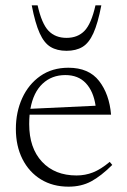

<svg xmlns="http://www.w3.org/2000/svg" viewBox="-20 -690 475 720"><path d="M236.5 -436Q313 -436 351.5 -386.5Q390 -337 396.5 -260H91Q89.5 -243 89.5 -224.5Q89.5 -135 137.5 -83.5Q185.5 -32 267 -32Q299.5 -32 328.8 -43.5Q358 -55 391.5 -83L401 -71.5Q358.5 -29.5 321.8 -9.8Q285 10 237 10Q178 10 133.5 -17.2Q89 -44.5 64.2 -93.5Q39.5 -142.5 39.5 -206.5Q39.5 -269.5 63.2 -321.8Q87 -374 131.2 -405Q175.5 -436 236.5 -436ZM225 -408.5Q174 -408.5 139.5 -376Q105 -343.5 94 -282L338.5 -293.5Q330.5 -347.5 302 -378Q273.5 -408.5 225 -408.5ZM229.5 -548Q271.5 -548 297 -574.5Q322.5 -601 338 -670H360Q347 -602.5 330.2 -565.5Q313.5 -528.5 289.2 -514Q265 -499.5 229.5 -499.5Q194 -499.5 169.8 -514Q145.5 -528.5 128.8 -565.5Q112 -602.5 99 -670H121Q136.5 -601 162 -574.5Q187.5 -548 229.5 -548Z"/></svg>

Font: Newsreader Text Light
Style: Regular
Weight: 300
Designer: Hugues Gentile
Foundry: Production Type
Version: Version 1.002